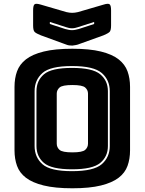

<svg xmlns="http://www.w3.org/2000/svg" viewBox="-20 -997 777 1032"><path d="M679 -189Q679 -143 665.5 -105.5Q652 -68 617.5 -41.5Q583 -15 522.5 0Q462 15 369 15Q276 15 215 0Q154 -15 119.5 -41.5Q85 -68 71.5 -105.5Q58 -143 58 -189V-530Q58 -576 71.5 -613.5Q85 -651 119.5 -678Q154 -705 215 -720Q276 -735 369 -735Q462 -735 522.5 -720Q583 -705 617.5 -678Q652 -651 665.5 -613.5Q679 -576 679 -530ZM570 -212V-507Q570 -567 527 -604.5Q484 -642 367 -642Q250 -642 208 -604.5Q166 -567 166 -507V-212Q166 -152 208 -114.5Q250 -77 367 -77Q484 -77 527 -114.5Q570 -152 570 -212ZM176 -212V-507Q176 -563 216 -597.5Q256 -632 367 -632Q478 -632 519 -597.5Q560 -563 560 -507V-212Q560 -156 519 -121.5Q478 -87 367 -87Q256 -87 216 -121.5Q176 -156 176 -212ZM285 -225Q285 -205 300 -191.5Q315 -178 369 -178Q423 -178 438 -191.5Q453 -205 453 -225V-494Q453 -513 438 -526.5Q423 -540 369 -540Q315 -540 300 -526.5Q285 -513 285 -494ZM399 -932 536 -972Q561 -980 569 -974Q577 -968 577 -941V-860Q577 -833 568.5 -825Q560 -817 536 -807L408 -761Q399 -757 388.5 -755Q378 -753 369 -752Q360 -752 352 -753Q344 -754 337 -757L200 -807Q175 -817 166.5 -825Q158 -833 158 -860V-941Q158 -968 166 -974Q174 -980 200 -972L337 -932Q354 -928 368 -928Q382 -928 399 -932ZM248 -879V-868L331 -841Q340 -839 348 -837Q356 -835 367 -835Q378 -835 386 -837Q394 -839 403 -841L486 -868V-879L399 -851Q392 -849 384.5 -847Q377 -845 367 -845Q357 -845 349.5 -847Q342 -849 335 -851Z"/></svg>

Font: Bungee Inline
Style: Regular
Weight: 400
Designer: David Jonathan Ross
Foundry: David Jonathan Ross
Version: Version 1.001;PS 1.0;hotconv 1.0.72;makeotf.lib2.5.5900